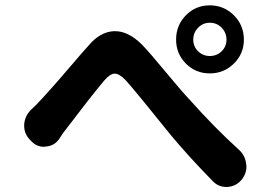

<svg xmlns="http://www.w3.org/2000/svg" viewBox="-20 -745 1040 733"><path d="M736.3 -639.2Q717.8 -620.1 717.8 -593.8Q717.8 -567.4 736.3 -549.3Q754.9 -531.2 781.2 -531.2Q807.6 -531.2 826.2 -549.3Q844.7 -567.4 844.7 -593.8Q844.7 -620.1 826.2 -639.2Q807.6 -658.2 781.2 -658.2Q754.9 -658.2 736.3 -639.2ZM652.3 -593.8Q652.3 -648.4 689.5 -686.5Q726.6 -724.6 780.8 -724.6Q835 -724.6 873 -686.5Q911.1 -648.4 911.1 -593.8Q911.1 -540 873 -502.4Q835 -464.8 780.8 -464.8Q726.6 -464.8 689.5 -502.4Q652.3 -540 652.3 -593.8ZM206.1 -214.8Q187.5 -187.5 154.3 -185.5Q151.4 -184.6 148.4 -184.6Q119.1 -184.6 99.6 -206.1L92.8 -212.9Q72.3 -235.4 72.3 -264.6Q72.3 -267.6 72.3 -270.5Q75.2 -303.7 99.6 -327.1Q109.4 -335.9 120.1 -346.7Q140.6 -368.2 173.3 -404.8Q206.1 -441.4 251 -494.1Q295.9 -546.9 317.4 -570.3Q361.3 -623 414.1 -626Q417 -626 419.9 -626Q469.7 -626 521.5 -575.2Q550.8 -544.9 613.8 -468.8Q676.8 -392.6 704.1 -364.3Q797.9 -258.8 892.6 -172.9Q917 -150.4 919.9 -117.2Q920.9 -113.3 920.9 -109.4Q920.9 -81.1 901.4 -57.6Q879.9 -33.2 847.7 -31.2Q845.7 -31.2 843.8 -31.2Q813.5 -31.2 792 -53.7Q700.2 -147.5 632.8 -228.5Q493.2 -402.3 459 -439.5Q435.5 -463.9 418 -463.9Q417 -463.9 417 -463.9Q399.4 -462.9 377 -436.5Q326.2 -376 221.7 -238.3Q215.8 -228.5 206.1 -214.8Z"/></svg>

Font: Gen Jyuu GothicX Bold
Style: Bold
Weight: 700
Designer: Ryoko NISHIZUKA (kana &amp; ideographs); Paul D. Hunt (Latin, Greek &amp; Cyrillic); Wenlong ZHANG (bopomofo); Sandoll C
Version: Version 1.058.20140828